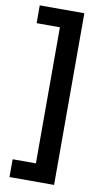

<svg xmlns="http://www.w3.org/2000/svg" viewBox="-97 -762 516 967"><g transform="rotate(10 161.0 -279.0)"><path d="M25 69V160H253V-718H25V-627H144V69Z"/></g></svg>

Font: Noto Sans Armenian SemiCondensed SemiBold
Style: Regular
Weight: 600
Width: 4
Designer: Monotype Design Team
Foundry: Monotype Imaging Inc.
Version: Version 2.008